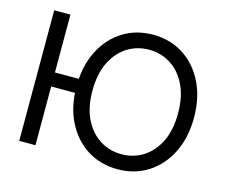

<svg xmlns="http://www.w3.org/2000/svg" viewBox="-104 -880 1215 1033"><g transform="rotate(15 503.0 -363.5)"><path d="M326.2 -405.3V-327.1H123V-405.3ZM169.4 -727.5V0H79.1V-727.5ZM628.4 10.7Q533.2 10.7 459.2 -36.1Q385.3 -83 343 -167.2Q300.8 -251.5 300.8 -363.3Q300.8 -475.6 343 -560.1Q385.3 -644.5 459.2 -691.4Q533.2 -738.3 628.4 -738.3Q723.1 -738.3 796.9 -691.4Q870.6 -644.5 912.8 -560.1Q955.1 -475.6 955.1 -363.3Q955.1 -251.5 912.8 -167.2Q870.6 -83 796.9 -36.1Q723.1 10.7 628.4 10.7ZM628.4 -72.8Q693.8 -72.8 747.8 -106.4Q801.8 -140.1 834 -204.8Q866.2 -269.5 866.2 -363.3Q866.2 -457.5 834 -522.5Q801.8 -587.4 747.8 -621.1Q693.8 -654.8 628.4 -654.8Q562.5 -654.8 508.3 -621.1Q454.1 -587.4 421.9 -522.5Q389.6 -457.5 389.6 -363.3Q389.6 -269.5 421.9 -204.8Q454.1 -140.1 508.3 -106.4Q562.5 -72.8 628.4 -72.8Z"/></g></svg>

Font: Inter 24pt
Style: Regular
Weight: 400
Designer: Rasmus Andersson
Foundry: rsms
Version: Version 4.001;git-66647c0bb